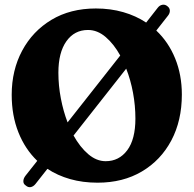

<svg xmlns="http://www.w3.org/2000/svg" viewBox="-20 -750 814 804"><path d="M87.5 26.5Q77.5 20 77.8 8.5Q78 -3 87 -14.5L136 -76.5Q85 -125.5 57 -196Q29 -266.5 29 -353Q29 -456 72.8 -537.8Q116.5 -619.5 195.5 -667Q274.5 -714.5 381.5 -714.5Q443 -714.5 496 -699.2Q549 -684 592 -655.5L640.5 -717.5Q648.5 -728 660 -730Q671.5 -732 681 -724Q691 -716.5 691.2 -705.5Q691.5 -694.5 683.5 -684.5L634.5 -622Q685.5 -574 713.5 -505.2Q741.5 -436.5 741.5 -354Q741.5 -245 697.5 -162Q653.5 -79 574.2 -32Q495 15 388.5 15Q326.5 15 273.8 0Q221 -15 178.5 -43L128.5 20.5Q119.5 31.5 108.5 33.5Q97.5 35.5 87.5 26.5ZM224.5 -445.5Q224.5 -391.5 234.8 -338Q245 -284.5 263 -237.5L483.5 -517.5Q457 -565.5 422.5 -595Q388 -624.5 348.5 -624.5Q291.5 -624.5 258 -577.2Q224.5 -530 224.5 -445.5ZM547 -253.5Q547 -307.5 537 -361.5Q527 -415.5 508.5 -462.5L288 -182.5Q315 -134 349.5 -104.5Q384 -75 422.5 -75Q478.5 -75 512.8 -120.8Q547 -166.5 547 -253.5Z"/></svg>

Font: Fraunces 72pt SuperSoft
Style: Bold
Weight: 700
Version: Version 1.000;[0bf87f6ff]